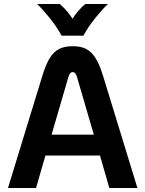

<svg xmlns="http://www.w3.org/2000/svg" viewBox="-20 -944 730 964"><path d="M482 -163H208L161 0H20L191 -558Q209 -618 229 -651Q249 -684 276.5 -698Q304 -712 345 -712Q386 -712 413 -698Q440 -684 460.5 -651Q481 -618 499 -558L670 0H529ZM451 -268 367 -556Q360 -582 345 -582Q330 -582 323 -556L239 -268ZM166 -924H280Q320 -889 344 -850Q368 -889 408 -924H522Q496 -900 459.5 -855Q423 -810 399 -765H289Q265 -810 228.5 -855Q192 -900 166 -924Z"/></svg>

Font: KoHo
Style: Bold
Weight: 700
Designer: Cadson Demak & Katatrad Team
Foundry: Cadson Demak Co.,Ltd.
Version: Version 1.000; ttfautohint (v1.6)